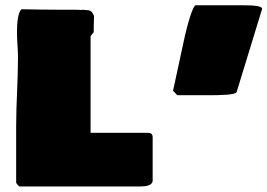

<svg xmlns="http://www.w3.org/2000/svg" viewBox="-20 -712 993 713"><path d="M622.6 -375 638.2 -358.4H750.5C798.3 -358.4 853.8 -359.2 858.7 -370L953.4 -679.1C953.4 -690.8 917.5 -692.4 880.4 -692.4H706.5C696.8 -692.4 676.3 -625 661.6 -555.7ZM51.8 -19.5H500C523.4 -19.5 543.9 -23.4 546.9 -39.1V-202.1C546.9 -218.8 535.2 -218.8 523.4 -218.8H316.4V-575.2C316.4 -582 327.1 -587.9 328.1 -593.8V-615.2C328.1 -626 329.1 -635.7 329.1 -646.5V-653.3C322.3 -668.9 316.4 -672.9 308.6 -673.8C300.8 -673.8 291 -675.8 288.1 -675.8C286.1 -675.8 284.2 -675.8 283.2 -674.8C274.4 -675.8 265.6 -675.8 257.8 -675.8H210.9C159.2 -675.8 110.4 -676.8 59.6 -677.7C47.9 -667 43 -632.8 43 -593.8C43 -559.6 46.9 -524.4 46.9 -502C46.9 -414.1 40 -328.1 40 -244.1V-33.2C47.2 -21.7 47.2 -25.6 51.8 -19.5Z"/></svg>

Font: Bowlby One SC
Style: Regular
Weight: 400
Width: 1
Version: Version 1.2